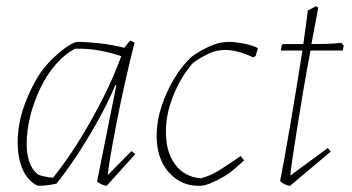

<svg xmlns="http://www.w3.org/2000/svg" viewBox="-20 -592 1136 619"><path d="M102 7Q71 -7 54 -44Q37 -81 37 -133Q37 -194 59.5 -255Q82 -316 113 -361Q133 -388 157 -410Q181 -432 201 -444.5Q221 -457 228 -457Q259 -457 300 -452.5Q341 -448 381 -438L399 -461L414 -455Q396 -385 380.5 -314.5Q365 -244 353.5 -184Q342 -124 335 -82.5Q328 -41 328 -28L404 -105L416 -95L324 7Q318 7 308 2.5Q298 -2 293 -7L355 -317L352 -318Q324 -252 288.5 -190Q253 -128 219.5 -78.5Q186 -29 162 0Q149 3 134.5 5Q120 7 102 7ZM151 -19Q166 -37 193 -75Q220 -113 251.5 -165.5Q283 -218 314.5 -280.5Q346 -343 371 -411Q342 -421 304 -428.5Q266 -436 222 -435Q188 -417 159.5 -384Q131 -351 110 -307.5Q89 -264 77.5 -217.5Q66 -171 66 -127Q66 -96 74.5 -70.5Q83 -45 102 -30Q109 -26 123.5 -23Q138 -20 151 -19Z M625 7Q566 9 525.5 -35Q485 -79 485 -155Q485 -201 500.5 -248.5Q516 -296 541.5 -338.5Q567 -381 599 -410Q624 -428 655.5 -442.5Q687 -457 718 -457Q737 -457 765.5 -451.5Q794 -446 811 -437L810 -431L804 -411L796 -407Q746 -431 705 -431Q677 -431 651.5 -418.5Q626 -406 602 -389Q562 -343 538 -282Q514 -221 515 -165Q515 -102 544.5 -62Q574 -22 627 -17Q659 -25 691 -45.5Q723 -66 756 -89L767 -75Q755 -64 738.5 -49.5Q722 -35 704 -24Q682 -11 660.5 -2Q639 7 625 7Z M915 7Q908 7 898.5 2.5Q889 -2 883 -8Q889 -38 898 -87.5Q907 -137 917 -196.5Q927 -256 937 -316.5Q947 -377 955 -429H886Q886 -435 887 -440.5Q888 -446 891 -450Q909 -450 925.5 -450Q942 -450 958 -450Q963 -488 967 -516.5Q971 -545 972 -558L999 -572L1006 -567Q1001 -541 995.5 -511Q990 -481 984 -450Q1007 -450 1030.5 -450.5Q1054 -451 1080 -454L1088 -445L1085 -429H981Q969 -366 958 -301Q947 -236 938 -179Q929 -122 923 -81.5Q917 -41 916 -26L1037 -115L1046 -103Z"/></svg>

Font: Labrada ExtraLight
Style: Italic
Weight: 200
Italic angle: -7°
Designer: Mercedes Jáuregui
Foundry: Omnibus-Type Team
Version: Version 1.000; ttfautohint (v1.8.4.7-5d5b)